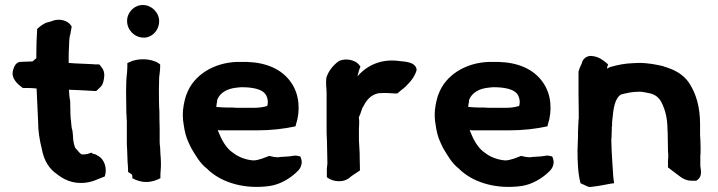

<svg xmlns="http://www.w3.org/2000/svg" viewBox="-20 -736 2863 766"><path d="M33 -459C20 -422 56 -396 71 -385H92C102 -385 114 -384 126 -383C128 -340 130 -297 132 -252C132 -212 138 -177 147 -141C154 -104 169 -72 197 -49C222 -29 254 -6 302 -6C347 -6 371 -23 398 -32C408 -61 399 -100 370 -115L359 -121H357C353 -121 347 -125 344 -127C335 -123 322 -119 306 -120C299 -124 293 -131 284 -142H283C277 -149 271 -173 271 -195V-196C270 -206 270 -214 266 -226L264 -245C264 -250 263 -256 262 -263L261 -280C261 -295 260 -316 260 -330V-333C257 -346 256 -362 255 -378C286 -377 327 -375 357 -373H364L382 -390C392 -400 395 -419 396 -434C397 -458 384 -469 376 -479H369C362 -479 356 -479 349 -480H348C319 -482 284 -482 254 -485V-500C254 -515 254 -528 255 -543C256 -563 256 -583 259 -595L260 -596L266 -630L262 -636C250 -654 215 -665 185 -651L163 -645C149 -638 138 -630 128 -620V-614C126 -586 125 -553 125 -522V-504C122 -501 115 -496 110 -491C92 -491 75 -489 60 -489H57C43 -484 37 -473 33 -459Z M483 -371C483 -351 484 -314 484 -295C484 -288 484 -282 485 -273C485 -268 485 -261 486 -253V-170C486 -162 486 -154 487 -144C487 -130 489 -104 489 -91V-90C490 -80 491 -66 491 -57V-50L506 -40C506 -39 508 -36 508 -33V-25C523 -17 541 -10 563 -10C587 -10 604 -17 620 -25V-41C620 -51 622 -60 622 -72V-87C622 -99 621 -110 620 -122L619 -145V-146C618 -155 617 -162 617 -168V-221C617 -236 616 -254 616 -267V-289C614 -314 614 -354 614 -382C614 -396 615 -413 615 -427C616 -437 619 -456 619 -471V-479L612 -484C583 -503 530 -505 496 -488L488 -484V-466C488 -463 487 -457 487 -448C484 -426 483 -397 483 -371ZM487 -652C487 -617 516 -587 551 -586H560C592 -590 615 -619 615 -651C615 -686 585 -716 550 -716C515 -716 487 -687 487 -652Z M713 -238C716 -215 722 -188 733 -166C736 -159 739 -153 742 -147L743 -146V-145C760 -117 777 -85 806 -63C810 -60 811 -57 819 -51C871 -7 957 20 1056 6C1098 0 1136 -24 1161 -47C1166 -52 1175 -59 1180 -71C1187 -90 1183 -100 1178 -112C1168 -114 1160 -117 1147 -114C1132 -111 1124 -112 1102 -110H1100C1088 -108 1087 -108 1072 -110L1054 -114C1036 -107 1010 -96 991 -96C959 -98 926 -112 908 -128H907L906 -129C882 -146 864 -178 851 -211C850 -213 850 -214 849 -217C853 -216 859 -216 866 -216H1007C1063 -216 1113 -222 1159 -232L1161 -240C1178 -292 1176 -357 1142 -406C1104 -462 1039 -487 963 -489H926C833 -486 752 -437 724 -359V-358L723 -357C721 -349 718 -342 716 -332L713 -317C708 -292 708 -263 713 -238ZM843 -309C843 -316 845 -325 846 -330V-333C846 -334 846 -335 847 -339C858 -365 884 -382 922 -386C926 -387 933 -387 942 -388H946C986 -388 1017 -381 1033 -367C1047 -355 1052 -330 1046 -313C1031 -309 1016 -306 997 -306H929C921 -306 915 -306 908 -307H886C873 -307 862 -308 848 -309Z M1282 -426C1279 -400 1283 -383 1283 -366V-206C1284 -184 1285 -165 1285 -143C1285 -126 1286 -108 1286 -94V-93C1287 -85 1285 -74 1284 -63V-29C1296 -20 1311 -13 1334 -13C1349 -13 1363 -18 1372 -25L1383 -34C1393 -41 1406 -49 1416 -56V-63C1416 -78 1415 -95 1415 -109C1415 -119 1415 -129 1414 -140C1414 -154 1412 -164 1412 -176V-223C1413 -235 1413 -247 1413 -256V-258L1412 -260V-269C1420 -283 1423 -305 1430 -312C1441 -335 1459 -358 1490 -364C1521 -367 1545 -363 1559 -363H1565C1572 -368 1577 -374 1585 -380H1586C1595 -387 1602 -394 1609 -402C1622 -415 1636 -434 1642 -456V-460C1636 -491 1589 -490 1578 -492H1577C1501 -504 1442 -474 1406 -431C1409 -444 1413 -459 1418 -470L1413 -477C1400 -495 1362 -506 1333 -493L1332 -492L1330 -491C1310 -476 1292 -455 1283 -429L1282 -427Z M1718 -238C1721 -215 1727 -188 1738 -166C1741 -159 1744 -153 1747 -147L1748 -146V-145C1765 -117 1782 -85 1811 -63C1815 -60 1816 -57 1824 -51C1876 -7 1962 20 2061 6C2103 0 2141 -24 2166 -47C2171 -52 2180 -59 2185 -71C2192 -90 2188 -100 2183 -112C2173 -114 2165 -117 2152 -114C2137 -111 2129 -112 2107 -110H2105C2093 -108 2092 -108 2077 -110L2059 -114C2041 -107 2015 -96 1996 -96C1964 -98 1931 -112 1913 -128H1912L1911 -129C1887 -146 1869 -178 1856 -211C1855 -213 1855 -214 1854 -217C1858 -216 1864 -216 1871 -216H2012C2068 -216 2118 -222 2164 -232L2166 -240C2183 -292 2181 -357 2147 -406C2109 -462 2044 -487 1968 -489H1931C1838 -486 1757 -437 1729 -359V-358L1728 -357C1726 -349 1723 -342 1721 -332L1718 -317C1713 -292 1713 -263 1718 -238ZM1848 -309C1848 -316 1850 -325 1851 -330V-333C1851 -334 1851 -335 1852 -339C1863 -365 1889 -382 1927 -386C1931 -387 1938 -387 1947 -388H1951C1991 -388 2022 -381 2038 -367C2052 -355 2057 -330 2051 -313C2036 -309 2021 -306 2002 -306H1934C1926 -306 1920 -306 1913 -307H1891C1878 -307 1867 -308 1853 -309Z M2284 -136C2284 -89 2286 -43 2296 -5L2318 5C2323 8 2331 12 2343 9C2366 7 2397 0 2415 -3L2430 -5L2428 -20C2427 -28 2426 -35 2426 -41V-42C2423 -85 2420 -129 2419 -172V-182C2420 -187 2420 -193 2420 -196C2420 -206 2421 -217 2421 -229V-232L2422 -235V-248C2422 -249 2423 -258 2423 -258C2427 -303 2433 -345 2458 -359C2480 -365 2503 -370 2529 -370C2538 -370 2543 -370 2550 -368H2551L2566 -365C2589 -361 2602 -352 2613 -338C2630 -311 2643 -271 2643 -220V-218C2644 -210 2644 -201 2644 -193C2644 -172 2645 -153 2645 -134V-132C2646 -127 2646 -121 2646 -115C2646 -109 2646 -102 2645 -97V-68L2682 -40C2695 -31 2712 -13 2745 -15H2758L2762 -18C2784 -33 2775 -61 2774 -74V-115C2775 -122 2775 -129 2775 -134V-149C2775 -166 2774 -181 2773 -199V-241C2773 -309 2757 -364 2728 -407C2705 -440 2670 -459 2627 -471V-472H2626C2599 -478 2567 -485 2530 -485C2520 -485 2512 -484 2505 -484C2474 -483 2444 -477 2420 -470C2414 -469 2408 -466 2402 -462C2402 -469 2404 -473 2406 -479L2398 -486C2387 -495 2370 -509 2346 -512C2322 -517 2304 -501 2301 -483C2297 -475 2291 -462 2288 -450V-361C2288 -334 2289 -310 2289 -283V-265L2288 -256V-255C2288 -242 2286 -227 2286 -211V-191C2286 -174 2284 -155 2284 -136Z"/></svg>

Font: Hussar Pisanka
Style: Bd
Weight: 700
Designer: Robert Jablonski
Foundry: Cannot Into Space Fonts
Version: Version 1.070